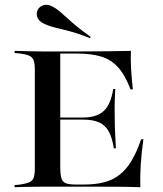

<svg xmlns="http://www.w3.org/2000/svg" viewBox="-20 -784 683 804"><path d="M169.4 -2.4Q142.7 -2.4 119.4 -2Q96 -1.6 76.2 -1.2Q56.5 -0.8 41.1 0V-8.9L65.3 -11.3Q90.3 -15.3 103.2 -21Q116.1 -26.6 121 -39.9Q125.8 -53.2 125.8 -78.2V-492.7Q125.8 -517.7 121 -531Q116.1 -544.4 103.2 -550.4Q90.3 -556.5 65.3 -559.7L41.1 -562.1V-571Q56.5 -571 76.2 -570.2Q96 -569.4 119.4 -569Q142.7 -568.5 169.4 -568.5H179.8H308.1Q383.1 -568.5 435.1 -569.4Q487.1 -570.2 528.2 -571Q526.6 -534.7 529 -494.4Q531.5 -454 536.3 -409.7H526.6Q504 -469.4 474.6 -502Q445.2 -534.7 403.6 -547.2Q362.1 -559.7 301.6 -559.7H232.3V-88.7Q232.3 -55.6 236.7 -39.1Q241.1 -22.6 255.2 -16.9Q269.4 -11.3 296.8 -11.3H333.1Q380.6 -11.3 416.9 -21Q453.2 -30.6 481 -52.4Q508.9 -74.2 530.6 -110.5Q552.4 -146.8 571 -200.8H580.6Q572.6 -146 569.4 -96Q566.1 -46 567.7 0Q525.8 -1.6 471 -2Q416.1 -2.4 337.9 -2.4H179.8ZM201.6 -283.1V-291.9H429V-283.1ZM456.5 -162.9Q450 -207.3 435.5 -233.5Q421 -259.7 395.2 -271.4Q369.4 -283.1 327.4 -283.1V-291.9Q385.5 -291.9 414.9 -319.8Q444.4 -347.6 454 -411.3H462.9Q459.7 -362.1 460.1 -336.3Q460.5 -310.5 460.5 -287.1Q460.5 -272.6 460.9 -256.9Q461.3 -241.1 462.5 -219.4Q463.7 -197.6 465.3 -162.9ZM356.5 -624.2Q304 -645.2 268.5 -654Q233.1 -662.9 207.7 -669.4Q182.3 -675.8 161.3 -686.3Q141.9 -696 136.3 -712.1Q130.6 -728.2 137.9 -742.7Q146 -758.1 163.3 -762.5Q180.6 -766.9 198.4 -757.3Q214.5 -749.2 229 -737.1Q243.5 -725 260.5 -709.3Q277.4 -693.5 301.2 -673.8Q325 -654 359.7 -629.8Z"/></svg>

Font: Playfair 144pt SemiExpanded SemiBold
Style: Regular
Weight: 600
Width: 6
Designer: Claus Eggers Sørensen
Foundry: Claus Eggers Sørensen
Version: Version 2.203